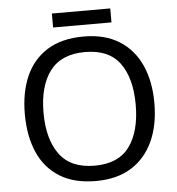

<svg xmlns="http://www.w3.org/2000/svg" viewBox="-58 -909 897 973"><g transform="rotate(-5 390.5 -422.5)"><path d="M720 -358Q720 -247 682.5 -164.5Q645 -82 572 -36Q499 10 391 10Q280 10 206.5 -36Q133 -82 97 -165Q61 -248 61 -359Q61 -469 97 -551Q133 -633 206.5 -679Q280 -725 392 -725Q499 -725 572 -679.5Q645 -634 682.5 -551.5Q720 -469 720 -358ZM156 -358Q156 -223 213 -145.5Q270 -68 391 -68Q513 -68 569 -145.5Q625 -223 625 -358Q625 -493 569 -569.5Q513 -646 392 -646Q271 -646 213.5 -569.5Q156 -493 156 -358ZM539 -855V-784H242V-855Z"/></g></svg>

Font: Noto Sans Marchen
Style: Regular
Weight: 400
Designer: Monotype Design Team
Foundry: Monotype Imaging Inc.
Version: Version 2.003; ttfautohint (v1.8.4.7-5d5b)